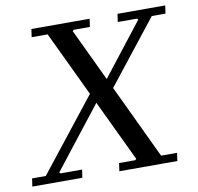

<svg xmlns="http://www.w3.org/2000/svg" viewBox="-92 -749 852 828"><g transform="rotate(-10 334.0 -335.0)"><path d="M554 -35H624L619 0H365L370 -35H441L446 -40L163 -635H93L98 -670H353L348 -635H277L272 -630ZM342 -352 559 -630 554 -635H470L475 -670H684L679 -635H619L396 -352ZM353 -352 109 -40 114 -35H208L203 0H-16L-11 -35H49L299 -352Z"/></g></svg>

Font: Brygada 1918
Style: Italic
Weight: 400
Italic angle: -8°
Designer: Mateusz Machalski | Borys Kosmynka | Przemek Hoffer
Foundry: NIEPODLEGLA 2018
Version: Version 3.006